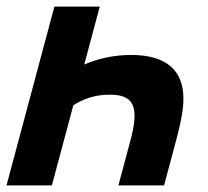

<svg xmlns="http://www.w3.org/2000/svg" viewBox="-22 -560 628 580"><path d="M279.3 -540H142.3L-2.3 0H134.7L199.5 -242C227.3 -260 263.1 -274 309.1 -274C362.4 -274 384.4 -255.5 384.4 -209.8C384.4 -181.4 375.4 -148.2 371.8 -135L335.7 0H473.7L509.8 -135C515.2 -155 528.6 -205 531.6 -246C532 -251.5 532.1 -256.8 532.1 -262C532.1 -347.8 479.8 -394 374.2 -394C325.2 -394 275.5 -384 232.5 -365Z"/></svg>

Font: Manrope
Style: ExtraBoldItalic
Weight: 800
Italic angle: -15°
Designer: Mikhail Sharanda
Foundry: Mikhail Sharanda
Version: Version 4.502;hotconv 1.0.109;makeotfexe 2.5.65596